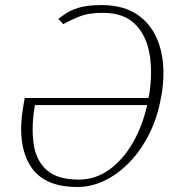

<svg xmlns="http://www.w3.org/2000/svg" viewBox="-20 -742 719 772"><path d="M291.2 9.9Q154.5 9.9 101.6 -76Q48.7 -161.9 72.4 -308.2L79.5 -348H577.4Q577.8 -350.1 578.1 -352.3L579.5 -358Q594.5 -451.3 581 -526.6Q567.5 -601.9 521.7 -646.3Q475.9 -690.7 393.5 -690.3Q336.3 -690.7 299 -675.4Q261.7 -660.2 235.8 -645.6L234.4 -644.9L214.5 -666.2Q224.8 -673.7 243.3 -686.8Q261.7 -699.9 296.3 -710.8Q331 -721.6 389.2 -721.6Q484.4 -721.6 543.7 -675.1Q603 -628.6 625 -546.7Q647 -464.8 629.3 -358L627.8 -352.3Q614 -271.7 581 -205.3Q547.9 -138.8 501.6 -90.6Q455.3 -42.3 401.3 -16.2Q347.3 9.9 291.2 9.9ZM571.7 -319.6H120.7L117.9 -304Q105.8 -224.4 115.8 -160Q125.7 -95.5 168.3 -57.7Q210.9 -19.9 296.9 -19.9Q363.6 -19.9 418.9 -59.5Q474.1 -99.1 513.5 -167.1Q552.9 -235.1 571.7 -319.6Z"/></svg>

Font: Inter Thin  BETA
Style: Italic
Weight: 100
Italic angle: -9.39999°
Designer: Rasmus Andersson
Foundry: rsms
Version: Version 3.011;git-f93a4a705